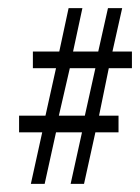

<svg xmlns="http://www.w3.org/2000/svg" viewBox="-20 -445 345 473"><path d="M56 8 84 -119H27V-160H92L118 -277H61V-318H126L149 -425H183L160 -318H222L246 -425H281L257 -318H305V-277H248L224 -160H272V-119H215L187 8H154L182 -119H118L90 8ZM125 -160H189L215 -277H152Z"/></svg>

Font: Junicode Cond Light
Style: Regular
Weight: 300
Width: 3
Designer: Peter S. Baker
Version: Version 2.201